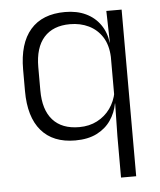

<svg xmlns="http://www.w3.org/2000/svg" viewBox="-50 -541 630 757"><g transform="rotate(-5 265.0 -163.0)"><path d="M232 10.5Q144 10.5 97.5 -43.8Q51 -98 51 -201V-285.5Q51 -389 98 -443.2Q145 -497.5 235 -497.5Q282 -497.5 317.2 -480.8Q352.5 -464 374 -433.2Q395.5 -402.5 400.5 -361H420.5L400 -305.5Q398 -353 377.8 -384.5Q357.5 -416 324.5 -432Q291.5 -448 250.5 -448Q183.5 -448 147.5 -407.8Q111.5 -367.5 111.5 -290V-198Q111.5 -121 147.5 -80.8Q183.5 -40.5 252 -40.5Q292 -40.5 323.2 -56.8Q354.5 -73 374.8 -101.2Q395 -129.5 402 -166L417.5 -121H400Q393.5 -85 373 -55Q352.5 -25 317.5 -7.2Q282.5 10.5 232 10.5ZM398.5 172V9L401 -128L400 -140.5V-346L401 -366L398 -487.5H458.5V172Z"/></g></svg>

Font: Anek Odia Medium Light
Style: Regular
Weight: 300
Version: Version 1.003